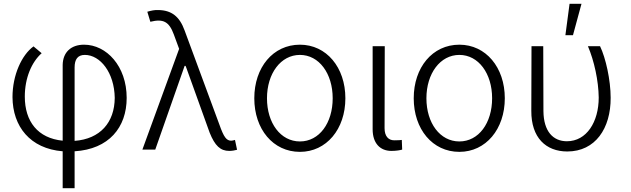

<svg xmlns="http://www.w3.org/2000/svg" viewBox="-20 -790 3330 1014"><path d="M311 -447V-47C180 -60 111 -148 111 -280C111 -378 147 -462 200 -509L157 -545C95 -500 46 -394 46 -277C47 -122 139 -5 311 9V204H374V9C555 -2 649 -117 649 -273C649 -441 542 -554 424 -554C354 -554 312 -513 311 -447ZM374 -46V-434C374 -476 390 -500 428 -500C509 -500 584 -407 586 -273C585 -143 509 -56 374 -46Z M1191 7C1206 7 1221 4 1232 1L1221 -51C1214 -49 1207 -47 1201 -47C1176 -47 1162 -66 1139 -131L955 -629C928 -704 885 -736 816 -737C797 -738 778 -734 758 -728L774 -675C842 -692 873 -676 898 -608L926 -532L732 0H800L955 -442H960L964 -432L1087 -90C1115 -20 1144 7 1191 7Z M1564 12C1704 12 1804 -108 1804 -271C1804 -434 1704 -554 1564 -554C1422 -554 1323 -434 1323 -271C1323 -108 1422 12 1564 12ZM1390 -271C1390 -402 1463 -500 1564 -500C1665 -500 1737 -402 1737 -271C1737 -140 1666 -43 1564 -43C1462 -43 1390 -140 1390 -271Z M1948 -546V-107C1948 -34 1987 7 2047 7C2073 7 2095 3 2104 0L2102 -51C2097 -50 2084 -49 2062 -49C2031 -49 2011 -71 2011 -113L2012 -546Z M2406 12C2546 12 2646 -108 2646 -271C2646 -434 2546 -554 2406 -554C2264 -554 2165 -434 2165 -271C2165 -108 2264 12 2406 12ZM2232 -271C2232 -402 2305 -500 2406 -500C2507 -500 2579 -402 2579 -271C2579 -140 2508 -43 2406 -43C2304 -43 2232 -140 2232 -271Z M2787 -546 2786 -205C2785 -63 2863 10 2976 10C3124 10 3206 -112 3205 -274C3205 -367 3179 -484 3149 -546H3085C3118 -469 3141 -363 3142 -275C3142 -146 3078 -44 2974 -44C2901 -44 2851 -96 2850 -203L2849 -546ZM2966 -604H3006L3051 -770H2988Z"/></svg>

Font: Wafeq Light
Style: Regular
Weight: 300
Designer: Rasmus Andersson & Azza Alameddine
Foundry: Google & TypeTogether
Version: Version 3.000;January 28, 2025;FontCreator 15.0.0.3014 64-bi